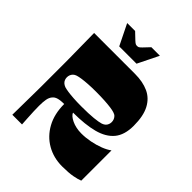

<svg xmlns="http://www.w3.org/2000/svg" viewBox="-245 -1019 1162 1162"><g transform="rotate(45 335.5 -438.0)"><path d="M58 0Q59 -72 59.5 -118Q60 -164 60.5 -194.5Q61 -225 61 -247.5Q61 -270 61 -293.5Q61 -317 61 -350Q61 -383 61 -406.5Q61 -430 61 -452.5Q61 -475 60.5 -505.5Q60 -536 59.5 -582Q59 -628 58 -700H408Q475 -700 523.5 -678Q572 -656 598.5 -606Q625 -556 625 -472Q625 -394 588.5 -350Q552 -306 482 -287.5Q412 -269 309 -269Q312 -259 323 -249.5Q334 -240 351 -232Q368 -224 389 -219.5Q410 -215 433 -215Q470 -215 508.5 -222.5Q547 -230 580.5 -243Q614 -256 635 -272V-13Q616 -5 581.5 1.5Q547 8 492 8Q419 8 360.5 -25.5Q302 -59 268 -121Q234 -183 234 -268Q215 -268 200 -266Q185 -264 173.5 -259Q162 -254 154 -244Q142 -230 138 -207.5Q134 -185 134 -152Q134 -135 135 -106Q136 -77 138 -47.5Q140 -18 141 0ZM318 -331Q382 -331 421 -335Q460 -339 479 -345Q493 -350 500.5 -357.5Q508 -365 511.5 -374.5Q515 -384 515 -394Q515 -404 511.5 -413.5Q508 -423 500.5 -431Q493 -439 479 -443Q467 -447 445.5 -450Q424 -453 392.5 -455Q361 -457 318 -457Q280 -457 250.5 -455Q221 -453 200.5 -450Q180 -447 167 -443Q154 -439 146 -431Q138 -423 134.5 -413.5Q131 -404 131 -394Q131 -384 134.5 -374.5Q138 -365 146 -357.5Q154 -350 167 -345Q180 -341 200.5 -338Q221 -335 250.5 -333Q280 -331 318 -331ZM223 -750 157 -884H225Q254 -856 266.5 -844.5Q279 -833 284.5 -830.5Q290 -828 297 -828Q305 -828 310 -830.5Q315 -833 326.5 -844.5Q338 -856 364 -884H437L371 -750Z"/></g></svg>

Font: Ojuju ExtraBold
Style: Regular
Weight: 800
Designer: Chisaokwu Joboson, Mirko Velimirovic
Foundry: Udi Foundry
Version: Version 1.000